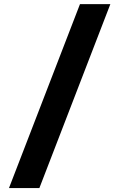

<svg xmlns="http://www.w3.org/2000/svg" viewBox="-20 -821 583 938"><path d="M519.1 -800.8H370.7L23.9 97.7H172.4Z"/></svg>

Font: Giphurs SC
Style: Regular
Weight: 400
Version: Version 0.920